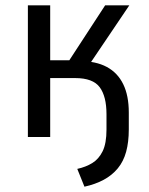

<svg xmlns="http://www.w3.org/2000/svg" viewBox="-20 -516 561 723"><path d="M298 187 271 120Q303 113 327.5 98Q352 83 366.5 53.5Q381 24 381 -28V-86Q381 -153 355.5 -187.5Q330 -222 263 -222H169V0H85V-496H169V-289H241L376 -496H467L305 -256L279 -286Q341 -286 382 -264Q423 -242 444 -199Q465 -156 465 -92V-29Q465 19 455 55.5Q445 92 423.5 118Q402 144 370.5 161Q339 178 298 187Z"/></svg>

Font: Nunito Sans 7pt Condensed
Style: Regular
Weight: 400
Width: 3
Designer: Vernon Adams
Foundry: Vernon Adams
Version: Version 3.101;gftools[0.9.27]